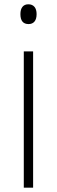

<svg xmlns="http://www.w3.org/2000/svg" viewBox="-20 -866 263 886"><path d="M132.8 -628.9V0H89.8V-628.9ZM110.8 -846.2Q128.9 -846.2 138.9 -834.5Q148.9 -822.8 148.9 -800.8Q148.9 -778.3 139.2 -766.6Q129.4 -754.9 111.8 -754.9Q74.2 -754.9 74.2 -800.8Q74.2 -822.8 83.7 -834.5Q93.3 -846.2 110.8 -846.2Z"/></svg>

Font: Sinkin Sans 200 X Light
Style: Regular
Weight: 200
Designer: Keith Bates
Foundry: K-Type
Version: Sinkin Sans (version 1.0)  by Keith Bates   •   © 2014   www